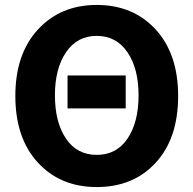

<svg xmlns="http://www.w3.org/2000/svg" viewBox="-20 -734 780 776"><path d="M488 -296H253V-429H488ZM700 -346Q700 -175 609.5 -76.5Q519 22 371 22Q224 22 133 -77Q42 -176 42 -346Q42 -516 133.5 -615Q225 -714 371 -714Q518 -714 609 -615Q700 -516 700 -346ZM540 -349Q540 -457 495 -523Q450 -589 371 -589Q292 -589 247 -523Q202 -457 202 -349Q202 -240 246.5 -174Q291 -108 371 -108Q451 -108 495.5 -174Q540 -240 540 -349Z"/></svg>

Font: Repo
Style: Bold
Weight: 700
Designer: Stefan Peev
Foundry: Context Ltd
Version: Version 001.000